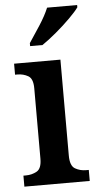

<svg xmlns="http://www.w3.org/2000/svg" viewBox="-54 -800 426 834"><g transform="rotate(-5 158.5 -383.0)"><path d="M18 0V-48H29Q55 -48 76.5 -60Q98 -72 98 -115V-422Q98 -464 77 -476Q56 -488 30 -488H20V-536H222V-118Q222 -73 243.5 -60.5Q265 -48 291 -48H303V0ZM96 -619Q117 -650 143.5 -691Q170 -732 184 -766H315V-756Q303 -739 274.5 -710.5Q246 -682 212 -653.5Q178 -625 150 -606H96Z"/></g></svg>

Font: Noto Serif Tamil SemiCondensed SemiBold
Style: Italic
Weight: 600
Width: 4
Italic angle: -12°
Designer: Indian Type Foundry, Tom Grace, and the Monotype Design Team
Foundry: Monotype Imaging Inc.
Version: Version 2.003; ttfautohint (v1.8.4.7-5d5b)